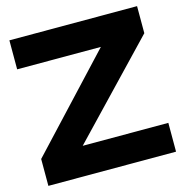

<svg xmlns="http://www.w3.org/2000/svg" viewBox="-110 -844 934 966"><g transform="rotate(-15 356.5 -361.0)"><path d="M689 -599 243 -132H689V18H24V-122L460 -589H24V-740H689Z"/></g></svg>

Font: SUIT Heavy
Style: Regular
Weight: 900
Designer: Sunn Youn; Korean Glyphs from Source Han Sans (Sandoll Communications; Soo-young Jang, Joo-yeon Kang)
Foundry: Sunn
Version: Version 1.006